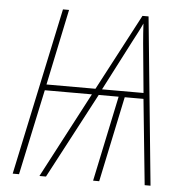

<svg xmlns="http://www.w3.org/2000/svg" viewBox="-52 -766 779 816"><g transform="rotate(5 338.0 -358.0)"><path d="M32 0 184 -714H210L142 -390H351L523 -716H549L620 0H595L558 -365H478L401 0H375L452 -365H367L174 0H146L338 -365H137L59 0ZM379 -390H556L536 -600Q532 -645 530 -684Q521 -664 511 -645Q501 -626 490 -605Z"/></g></svg>

Font: Noto Sans SemiCondensed Thin
Style: Italic
Weight: 100
Width: 4
Italic angle: -12°
Designer: Monotype Design Team
Foundry: Monotype Imaging Inc.
Version: Version 2.013; ttfautohint (v1.8.4.7-5d5b)